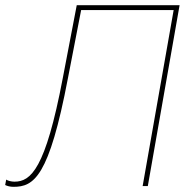

<svg xmlns="http://www.w3.org/2000/svg" viewBox="-40 -720 748 743"><path d="M12 3C91 3 150 -34 223 -418L274 -681H632L512 0H532L655 -700H257L203 -418C136 -65 79 -17 16 -17C5 -17 -9 -20 -16 -25L-20 -4C-12 0 0 3 12 3Z"/></svg>

Font: Fixel Display 20240404 Thin
Style: Italic
Weight: 100
Italic angle: -10°
Designer: AlfaBravo + MacPaw
Foundry: Kyrylo Tkachov, Marchela Mozhyna, Serhii Makarenko, Maria Weinstein, Zakhar Kryvoshyya
Version: Version 1.211;Glyphs 3.2 (3225)